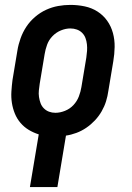

<svg xmlns="http://www.w3.org/2000/svg" viewBox="-20 -548 540 783"><path d="M102 215 138 0Q116 -7 97 -18.5Q78 -30 63.5 -47Q49 -64 40.5 -85Q32 -106 28.5 -128.5Q25 -151 26.5 -175Q28 -199 31 -222L51 -342Q55 -367 64 -392Q73 -417 87.5 -439Q102 -461 123 -479Q144 -497 168 -508Q192 -519 217 -523.5Q242 -528 267 -528Q297 -528 325.5 -522Q354 -516 377.5 -501Q401 -486 417 -463.5Q433 -441 440.5 -413.5Q448 -386 447.5 -356.5Q447 -327 442 -298L422 -178Q419 -156 412.5 -135Q406 -114 394.5 -94Q383 -74 367 -57Q351 -40 332 -27Q313 -14 291.5 -6Q270 2 249 5L214 215ZM206 -88Q225 -88 245 -96Q265 -104 279.5 -119.5Q294 -135 301.5 -154.5Q309 -174 312 -193L332 -313Q334 -327 335 -340.5Q336 -354 334.5 -367.5Q333 -381 328.5 -393Q324 -405 315 -414Q306 -423 293.5 -427.5Q281 -432 267 -432Q248 -432 228.5 -424Q209 -416 194 -400.5Q179 -385 172 -365.5Q165 -346 162 -327L142 -207Q140 -193 138.5 -179.5Q137 -166 139 -152.5Q141 -139 145.5 -127Q150 -115 159 -106Q168 -97 180 -92.5Q192 -88 206 -88Z"/></svg>

Font: Iosevka Oblique
Style: Bold
Weight: 700
Italic angle: -9°
Monospace: yes
Designer: Belleve Invis
Foundry: Belleve Invis
Version: Version 32.5.0; ttfautohint (v1.8.4)